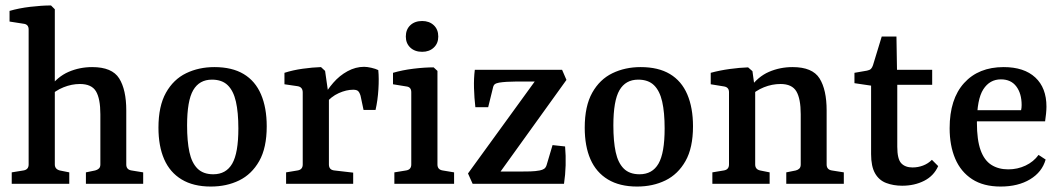

<svg xmlns="http://www.w3.org/2000/svg" viewBox="-20 -674 3895 704"><path d="M23 0V-42L66 -49Q85 -52 85 -71V-566Q85 -585 66 -587L15 -595V-634Q49 -644 91 -649Q133 -654 167 -654L181 -640V-71Q181 -54 199 -49L234 -42V0ZM295 0V-42L329 -49Q337 -51 342.5 -56Q348 -61 348 -71V-255Q348 -312 332 -339Q316 -366 273 -366Q243 -366 213 -354Q183 -342 158 -318L160 -351Q191 -393 231.5 -410.5Q272 -428 318 -428Q391 -428 417 -386.5Q443 -345 443 -269V-71Q443 -52 462 -49L505 -42V0Z M854 -203Q854 -262 845 -301.5Q836 -341 815 -361.5Q794 -382 757 -382Q711 -382 688.5 -343.5Q666 -305 666 -214Q666 -156 674.5 -116.5Q683 -77 704 -56Q725 -35 762 -35Q809 -35 831.5 -74Q854 -113 854 -203ZM561 -206Q561 -285 588.5 -334Q616 -383 662.5 -405.5Q709 -428 766 -428Q831 -428 873.5 -402.5Q916 -377 937 -328Q958 -279 958 -211Q958 -132 930.5 -83.5Q903 -35 857 -12.5Q811 10 753 10Q689 10 646 -16Q603 -42 582 -90Q561 -138 561 -206Z M1164 -315Q1179 -344 1202 -370.5Q1225 -397 1254.5 -413Q1284 -429 1315 -429Q1326 -429 1341.5 -425.5Q1357 -422 1367 -417Q1370 -387 1367.5 -346.5Q1365 -306 1357 -271H1313L1302 -323Q1298 -336 1292.5 -340.5Q1287 -345 1275 -345Q1250 -345 1222 -332.5Q1194 -320 1171 -292ZM1186 -316V-71Q1186 -51 1206 -49L1275 -41V0H1029V-42L1071 -49Q1090 -52 1090 -71V-335Q1090 -355 1071 -358L1023 -365V-407Q1054 -417 1090 -422Q1126 -427 1157 -428L1172 -414Z M1584 -71Q1584 -52 1603 -49L1645 -42V0H1426V-42L1469 -49Q1488 -52 1488 -71V-336Q1488 -355 1470 -357L1421 -365V-407Q1455 -417 1495.5 -422Q1536 -427 1570 -427L1584 -414ZM1587 -540Q1587 -515 1570.5 -499.5Q1554 -484 1528 -484Q1501 -484 1484.5 -499.5Q1468 -515 1468 -540Q1468 -566 1484.5 -581.5Q1501 -597 1528 -597Q1554 -597 1570.5 -581.5Q1587 -566 1587 -540Z M1950 -388 1957 -375H1871Q1855 -375 1838.5 -374Q1822 -373 1810 -371Q1799 -369 1794 -365Q1789 -361 1787 -350L1770 -281H1723Q1719 -315 1718 -351Q1717 -387 1721 -418H2041L2057 -381L1806 -32L1799 -45H1886Q1906 -45 1924.5 -45.5Q1943 -46 1959 -49Q1969 -51 1975 -55Q1981 -59 1984 -68L2006 -142L2052 -137Q2055 -103 2054 -68Q2053 -33 2048 0H1713L1696 -38Z M2417 -203Q2417 -262 2408 -301.5Q2399 -341 2378 -361.5Q2357 -382 2320 -382Q2274 -382 2251.5 -343.5Q2229 -305 2229 -214Q2229 -156 2237.5 -116.5Q2246 -77 2267 -56Q2288 -35 2325 -35Q2372 -35 2394.5 -74Q2417 -113 2417 -203ZM2124 -206Q2124 -285 2151.5 -334Q2179 -383 2225.5 -405.5Q2272 -428 2329 -428Q2394 -428 2436.5 -402.5Q2479 -377 2500 -328Q2521 -279 2521 -211Q2521 -132 2493.5 -83.5Q2466 -35 2420 -12.5Q2374 10 2316 10Q2252 10 2209 -16Q2166 -42 2145 -90Q2124 -138 2124 -206Z M2863 0V-42L2898 -49Q2906 -51 2911 -56Q2916 -61 2916 -71V-255Q2916 -312 2900 -339Q2884 -366 2842 -366Q2811 -366 2781 -354Q2751 -342 2726 -318L2729 -351Q2759 -393 2799.5 -410.5Q2840 -428 2886 -428Q2959 -428 2985 -386.5Q3011 -345 3011 -269V-71Q3011 -52 3030 -49L3074 -42V0ZM2592 0V-42L2634 -49Q2653 -52 2653 -71V-336Q2653 -354 2635 -357L2586 -365V-407Q2619 -416 2655.5 -421Q2692 -426 2723 -427L2739 -413L2749 -340V-71Q2749 -53 2767 -49L2802 -42V0Z M3174 -360 3113 -369V-407L3159 -415Q3169 -417 3173.5 -421.5Q3178 -426 3181 -435L3213 -540H3267L3269 -418H3398V-363H3270V-136Q3270 -91 3284.5 -75.5Q3299 -60 3326 -60Q3346 -60 3364.5 -67Q3383 -74 3397 -88L3420 -65Q3404 -29 3368.5 -11Q3333 7 3288 7Q3256 7 3229.5 -3Q3203 -13 3188.5 -38.5Q3174 -64 3174 -109Z M3462 -204Q3462 -311 3515 -369.5Q3568 -428 3660 -428Q3735 -428 3776 -390Q3817 -352 3817 -283Q3817 -272 3815.5 -257Q3814 -242 3812 -229H3530V-270H3724Q3725 -275 3725.5 -279Q3726 -283 3726 -289Q3726 -331 3706.5 -357Q3687 -383 3650 -383Q3609 -383 3585.5 -346.5Q3562 -310 3562 -224Q3562 -161 3575.5 -123.5Q3589 -86 3615 -69.5Q3641 -53 3677 -53Q3711 -53 3740.5 -67Q3770 -81 3788 -106L3814 -89Q3801 -43 3757 -16.5Q3713 10 3649 10Q3586 10 3544.5 -17Q3503 -44 3482.5 -92Q3462 -140 3462 -204Z"/></svg>

Font: Yrsa Medium
Style: Regular
Weight: 500
Designer: Anna Giedrys (Yrsa+Rasa design), David Brezina (Yrsa art-direction, Rasa art-direction, design)
Foundry: Rosetta Type Foundry
Version: Version 2.004